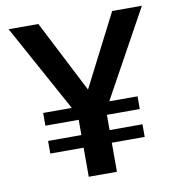

<svg xmlns="http://www.w3.org/2000/svg" viewBox="-79 -775 788 848"><g transform="rotate(-10 314.5 -351.5)"><path d="M251 0V-274.4L15.6 -703.1H148.9L326.7 -356.4H302.7L480 -703.1H613.3L377.4 -274.9V0ZM101.6 -130.4V-187H524.9V-130.4ZM101.6 -255.4V-312.5H524.9V-255.4Z"/></g></svg>

Font: Schibsted Grotesk SemiBold
Style: Regular
Weight: 600
Designer: Bakken & Baeck AS, Henrik Kongsvoll
Foundry: Schibsted ASA
Version: Version 1.100;gftools[0.9.25]